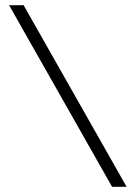

<svg xmlns="http://www.w3.org/2000/svg" viewBox="-20 -720 523 740"><path d="M15 -700H71L468 0H412Z"/></svg>

Font: Renner* Light
Style: Light
Weight: 300
Version: Version 003.000 ; ttfautohint (v0.97) -l 8 -r 50 -G 200 -x 1